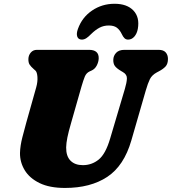

<svg xmlns="http://www.w3.org/2000/svg" viewBox="-20 -958 890 994"><path d="M550 -240 626.5 -498Q636 -530 637 -551.2Q638 -572.5 616 -585L607.5 -590Q583 -604.5 574.5 -616.8Q566 -629 566.5 -648.5Q567 -669.5 581.5 -684.8Q596 -700 624.5 -700H801Q826 -700 837.8 -686.8Q849.5 -673.5 849.5 -653Q849.5 -627 836.8 -613.5Q824 -600 802 -588.5L792.5 -583.5Q766.5 -569.5 756 -548.2Q745.5 -527 734.5 -489L660 -231Q622 -99.5 535.2 -42.2Q448.5 15 316.5 15Q236.5 15 184.8 -10.2Q133 -35.5 108 -76.8Q83 -118 83.5 -166Q84.5 -203.5 95.8 -247.2Q107 -291 116 -323L167.5 -506Q175.5 -534.5 173.8 -559.8Q172 -585 163 -593L156 -599Q139.5 -613.5 133 -624Q126.5 -634.5 127 -653Q127.5 -672 139.5 -686Q151.5 -700 171.5 -700H440.5Q492 -700 491 -656Q490.5 -637.5 481 -619Q471.5 -600.5 453.5 -592.5L444.5 -588.5Q427 -580.5 419.2 -561.8Q411.5 -543 402 -510.5L348.5 -323Q334.5 -275 328.8 -246.2Q323 -217.5 322.5 -195Q322 -149.5 345 -126.2Q368 -103 409 -103Q455 -103 490.8 -131.8Q526.5 -160.5 550 -240ZM543 -826Q517 -826 495.5 -814.8Q474 -803.5 451.5 -781.5Q438 -767.5 426.8 -760.2Q415.5 -753 404 -753Q385.5 -753 380 -768.5Q374.5 -784 383.5 -808.5Q405 -868.5 456.8 -903.5Q508.5 -938.5 573 -938.5Q637.5 -938.5 670.8 -903.5Q704 -868.5 693.5 -808.5Q689 -784 675.5 -768.5Q662 -753 643 -753Q632 -753 624.5 -760.2Q617 -767.5 610.5 -781.5Q600 -803.5 584.8 -814.8Q569.5 -826 543 -826Z"/></svg>

Font: Fraunces 9pt SuperSoft Black
Style: Italic
Weight: 900
Italic angle: -16°
Version: Version 1.000;[0bf87f6ff]